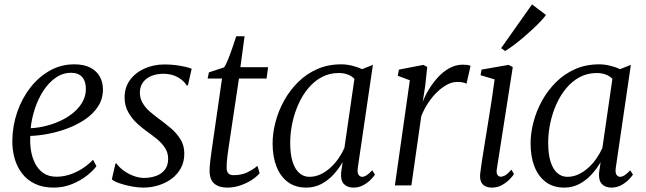

<svg xmlns="http://www.w3.org/2000/svg" viewBox="-20 -843 2938 873"><path d="M418.5 -87.5Q403.5 -67 374.8 -44.2Q346 -21.5 307.2 -5.8Q268.5 10 224 10Q174.5 10 138.5 -7.5Q102.5 -25 79.8 -55Q57 -85 46.2 -123.5Q35.5 -162 36 -204Q37 -272 58.5 -334Q80 -396 118 -444.8Q156 -493.5 206.8 -522Q257.5 -550.5 317.5 -550.5Q361 -550.5 390 -535.8Q419 -521 433.5 -495.2Q448 -469.5 448 -436.5Q448 -393 426 -359.2Q404 -325.5 367.8 -300.8Q331.5 -276 287.8 -259.5Q244 -243 199.5 -234.5Q155 -226 118 -225Q115.5 -193.5 120.5 -161Q125.5 -128.5 139.2 -100.8Q153 -73 177 -56.2Q201 -39.5 237 -39.5Q265 -39.5 293.2 -48Q321.5 -56.5 349.5 -73.5Q377.5 -90.5 403 -116.5ZM303.5 -512Q265.5 -512 233.5 -489.8Q201.5 -467.5 177.5 -430.8Q153.5 -394 138.8 -349.5Q124 -305 119.5 -260Q157.5 -262 194 -271.8Q230.5 -281.5 262.5 -297.5Q294.5 -313.5 318.8 -335Q343 -356.5 356.8 -382.8Q370.5 -409 370.5 -438.5Q370.5 -474 353.2 -493Q336 -512 303.5 -512Z M834.5 -455H828Q818.5 -474 790.2 -490.8Q762 -507.5 723.5 -507.5Q692.5 -507.5 669 -498Q645.5 -488.5 631.5 -470.5Q617.5 -452.5 616 -426Q615 -399.5 627 -377.5Q639 -355.5 659.2 -337.5Q679.5 -319.5 701.5 -303.5Q729.5 -283 756 -260.8Q782.5 -238.5 800.2 -210.5Q818 -182.5 818 -144.5Q818 -107 802.2 -78.2Q786.5 -49.5 760 -30Q733.5 -10.5 700 -0.2Q666.5 10 630.5 10Q607 10 577.8 4.5Q548.5 -1 523.8 -9.5Q499 -18 488.5 -27.5L505 -99.5H510Q521.5 -82.5 542 -67.5Q562.5 -52.5 587.2 -43.2Q612 -34 635 -34Q663 -34 688 -42.5Q713 -51 728.8 -70.2Q744.5 -89.5 744.5 -121Q744.5 -149.5 729.5 -171.8Q714.5 -194 692.2 -212Q670 -230 648.5 -245Q628.5 -259 604.8 -280.5Q581 -302 563.8 -331.8Q546.5 -361.5 546.5 -399.5Q546.5 -446 571.5 -479.8Q596.5 -513.5 638 -531.8Q679.5 -550 728 -550Q753.5 -550 777.8 -547Q802 -544 821.2 -539.5Q840.5 -535 851.5 -530.5Z M1019 -169.5Q1016 -148 1014 -133Q1012 -118 1011.2 -105.5Q1010.5 -93 1010.5 -78.5Q1010.5 -62.5 1018.5 -54.5Q1026.5 -46.5 1042 -46.5Q1079 -46.5 1106.2 -60.2Q1133.5 -74 1150.5 -89L1160.5 -55.5Q1147 -39 1123.5 -24Q1100 -9 1071.5 0.5Q1043 10 1012.5 10Q976 10 954.5 -8Q933 -26 933 -66.5Q933 -74 933.5 -84.2Q934 -94.5 935.5 -106.2Q937 -118 938.5 -130.8Q940 -143.5 942 -156.5L989.5 -486H924L930 -514L998.5 -536.5Q1007 -547.5 1017.5 -573.8Q1028 -600 1037.8 -629Q1047.5 -658 1054 -678H1092L1073 -537.5H1199L1192 -486H1066.5Z M1607 -81Q1603.5 -57 1610.5 -48Q1617.5 -39 1626.5 -39Q1636 -39 1647.5 -46.5Q1659 -54 1672.5 -68.5L1685 -49Q1680.5 -42 1667.2 -27.8Q1654 -13.5 1633.2 -1.8Q1612.5 10 1587 10Q1559 10 1543.5 -6.5Q1528 -23 1531 -59L1538 -106Q1521 -76.5 1497 -50Q1473 -23.5 1441.8 -6.8Q1410.5 10 1372.5 10Q1323 10 1289 -15.2Q1255 -40.5 1237.2 -85.5Q1219.5 -130.5 1219.5 -190.5Q1219.5 -238 1232.8 -288.5Q1246 -339 1271.8 -385.5Q1297.5 -432 1335.2 -469.5Q1373 -507 1422.2 -528.8Q1471.5 -550.5 1531.5 -550.5Q1555 -550.5 1580.2 -544.5Q1605.5 -538.5 1626 -528.5L1675.5 -548ZM1591.5 -484.5Q1579 -497.5 1561 -504.2Q1543 -511 1520.5 -511Q1478 -511 1443.2 -492.5Q1408.5 -474 1381.8 -442Q1355 -410 1336.8 -369Q1318.5 -328 1309 -283Q1299.5 -238 1299.5 -193.5Q1299.5 -141.5 1310.5 -107.2Q1321.5 -73 1341.2 -56Q1361 -39 1386.5 -39Q1413.5 -39 1437.8 -50.5Q1462 -62 1482.8 -81Q1503.5 -100 1519.5 -123.2Q1535.5 -146.5 1546 -170.5Z M1775.5 0 1843.5 -478 1788.5 -498.5 1794 -526.5 1905 -548 1922.5 -538.5 1913.5 -453.5 1902 -379Q1912 -407 1930 -436.5Q1948 -466 1971.5 -491.8Q1995 -517.5 2023.8 -533.2Q2052.5 -549 2084 -549Q2095 -549 2104.8 -547.8Q2114.5 -546.5 2119.5 -543L2101 -462Q2095.5 -466 2084.5 -468.2Q2073.5 -470.5 2059.5 -470.5Q2036 -470.5 2012.2 -457.8Q1988.5 -445 1966.2 -423.2Q1944 -401.5 1925.8 -373.5Q1907.5 -345.5 1895.5 -315L1850.5 0Z M2217 10Q2200 10 2186.8 3.8Q2173.5 -2.5 2167.2 -16.8Q2161 -31 2163.5 -55Q2165 -71 2170.5 -106Q2176 -141 2183.5 -187.8Q2191 -234.5 2199.5 -286.5Q2208 -338.5 2215.8 -389.2Q2223.5 -440 2229 -482L2165 -501L2169.5 -526.5L2292.5 -548L2311.5 -538L2239 -74Q2236 -55.5 2242.2 -47.5Q2248.5 -39.5 2255.5 -39.5Q2266.5 -39.5 2277.8 -46.2Q2289 -53 2305.5 -71.5L2317 -51.5Q2311 -42 2297 -27.5Q2283 -13 2262.5 -1.5Q2242 10 2217 10ZM2258.5 -624 2399 -823 2462.5 -775Q2454.5 -763.5 2439.2 -747.2Q2424 -731 2404 -712.2Q2384 -693.5 2361.8 -674.5Q2339.5 -655.5 2317.8 -639.2Q2296 -623 2277 -611Z M2780 -81Q2776.5 -57 2783.5 -48Q2790.5 -39 2799.5 -39Q2809 -39 2820.5 -46.5Q2832 -54 2845.5 -68.5L2858 -49Q2853.5 -42 2840.2 -27.8Q2827 -13.5 2806.2 -1.8Q2785.5 10 2760 10Q2732 10 2716.5 -6.5Q2701 -23 2704 -59L2711 -106Q2694 -76.5 2670 -50Q2646 -23.5 2614.8 -6.8Q2583.5 10 2545.5 10Q2496 10 2462 -15.2Q2428 -40.5 2410.2 -85.5Q2392.5 -130.5 2392.5 -190.5Q2392.5 -238 2405.8 -288.5Q2419 -339 2444.8 -385.5Q2470.5 -432 2508.2 -469.5Q2546 -507 2595.2 -528.8Q2644.5 -550.5 2704.5 -550.5Q2728 -550.5 2753.2 -544.5Q2778.5 -538.5 2799 -528.5L2848.5 -548ZM2764.5 -484.5Q2752 -497.5 2734 -504.2Q2716 -511 2693.5 -511Q2651 -511 2616.2 -492.5Q2581.5 -474 2554.8 -442Q2528 -410 2509.8 -369Q2491.5 -328 2482 -283Q2472.5 -238 2472.5 -193.5Q2472.5 -141.5 2483.5 -107.2Q2494.5 -73 2514.2 -56Q2534 -39 2559.5 -39Q2586.5 -39 2610.8 -50.5Q2635 -62 2655.8 -81Q2676.5 -100 2692.5 -123.2Q2708.5 -146.5 2719 -170.5Z"/></svg>

Font: Merriweather 60pt Light
Style: Italic
Weight: 300
Italic angle: -7.8°
Version: Version 2.101